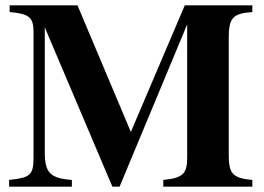

<svg xmlns="http://www.w3.org/2000/svg" viewBox="-20 -696 984 716"><path d="M678 -605V-109C678 -50 664 -32 589 -25V0H921V-25C841 -32 833 -53 833 -126V-554C833 -629 848 -646 921 -651V-676H669L468 -204L269 -676H16V-651C89 -645 105 -631 105 -577V-108C105 -43 92 -33 14 -25V0H248V-25C166 -31 147 -53 147 -129V-594L399 0H426Z"/></svg>

Font: XITS
Style: Bold
Weight: 700
Designer: MicroPress Inc., with final additions and corrections provided by Coen Hoffman, Elsevier (retired)
Version: Version 1.302